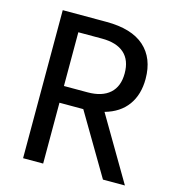

<svg xmlns="http://www.w3.org/2000/svg" viewBox="-106 -798 808 887"><g transform="rotate(15 298.0 -354.0)"><path d="M572 0 393 -304C440.3 -317.3 476.2 -340.8 500.5 -374.5C524.8 -408.2 537 -450 537 -500C537 -566 516.7 -617.2 476 -653.5C435.3 -689.8 374.7 -708 294 -708H85V0H181V-291H295L467 0ZM181 -628H294C340.7 -628 376.2 -617.2 400.5 -595.5C424.8 -573.8 437 -542 437 -500C437 -458 424.7 -426 400 -404C375.3 -382 340 -371 294 -371H181Z"/></g></svg>

Font: Telex Regular
Style: Regular
Weight: 400
Designer: Andres Torresi
Foundry: Andres Torresi
Version: Version 1.001